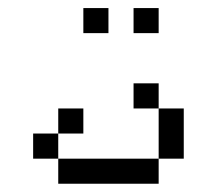

<svg xmlns="http://www.w3.org/2000/svg" viewBox="-20 -645 540 478"><path d="M187.5 -312.5V-375H125V-312.5H62.5V-250H125V-187.5H375V-250H125V-312.5ZM250 -562.5V-625H187.5V-562.5ZM375 -562.5V-625H312.5V-562.5ZM375 -250H437.5Q437.5 -250 437.5 -375H375Q375 -375 375 -250ZM375 -375V-437.5H312.5V-375Z"/></svg>

Font: BFUnifontExMono
Style: Regular
Weight: 500
Version: Version 15.0.06